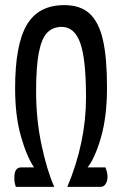

<svg xmlns="http://www.w3.org/2000/svg" viewBox="-20 -730 476 750"><path d="M316 -349Q316 -499 293.5 -562Q271 -625 221 -625Q187 -625 165 -603Q143 -581 132 -526Q121 -471 121 -372Q121 -265 142 -165Q163 -65 192 0H42Q36 -16 36 -36Q36 -76 62 -76H113Q84 -119 61.5 -198.5Q39 -278 39 -385Q39 -555 84.5 -632.5Q130 -710 231 -710Q294 -710 330 -677Q366 -644 382 -574.5Q398 -505 398 -388Q398 -275 374.5 -193.5Q351 -112 322 -76H392Q400 -56 400 -39Q400 -24 393 -12Q386 0 372 0H243Q316 -174 316 -349Z"/></svg>

Font: Yanone Kaffeesatz
Style: Regular
Weight: 400
Designer: Yanone (Cyrillic: Daniel Pouzeot & Huerta Tipografica)
Foundry: Yanone
Version: Version 1.100;PS 001.100;hotconv 1.0.70;makeotf.lib2.5.58329